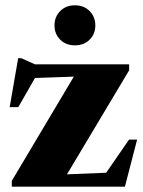

<svg xmlns="http://www.w3.org/2000/svg" viewBox="-20 -704 540 724"><path d="M24.5 0V-22L276.5 -445.5L371 -419L57.5 -408L132.5 -446L49 -300H16.5L48.5 -484.5H60.5L111.5 -461.5H467V-439L211 -10.5L104.5 -41.5L414.5 -54L355 -16L466.5 -177.5H497L451 0ZM262.5 -533Q228.5 -533 207 -554.5Q185.5 -576 185.5 -608Q185.5 -640.5 207 -662.2Q228.5 -684 262.5 -684Q296.5 -684 318 -662.2Q339.5 -640.5 339.5 -608Q339.5 -576 318 -554.5Q296.5 -533 262.5 -533Z"/></svg>

Font: Newsreader 36pt ExtraBold
Style: Regular
Weight: 800
Designer: Hugues Gentile
Foundry: Production Type
Version: Version 1.003